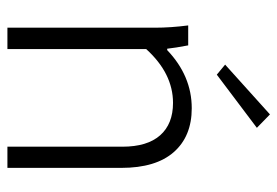

<svg xmlns="http://www.w3.org/2000/svg" viewBox="-138 -628 766 531"><g transform="rotate(90 245.5 -363.0)"><path d="M57.1 0V-408.2Q57.1 -451.7 50.8 -500H106Q112.8 -464.4 115.2 -441.9H119.1Q190.4 -509.8 279.8 -509.8Q357.4 -509.8 401.1 -460.2Q444.8 -410.6 444.8 -314.9V0H386.2V-317.9Q386.2 -386.7 354.7 -422.4Q323.2 -458 265.1 -458Q183.6 -458 116.2 -383.8V0ZM187 -579.1 159.2 -602.1 296.9 -726.1 334 -689.9Z"/></g></svg>

Font: LT Hoop Light
Style: Regular
Weight: 300
Designer: Daniel Lyons
Foundry: LyonsType
Version: Version 1.000